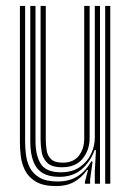

<svg xmlns="http://www.w3.org/2000/svg" viewBox="-20 -620 444 648"><path d="M169.8 8Q125.8 8 100.9 -7Q76 -22 64.5 -45.1Q53 -68.2 50.1 -93.4Q47.2 -118.5 47.2 -138.8V-600H64.8V-142Q64.8 -122.5 67.4 -99.4Q70 -76.2 80.2 -55.2Q90.5 -34.2 112.9 -20.9Q135.2 -7.5 174.8 -7.5Q213.8 -7.5 241.5 -24.9Q269.2 -42.2 287.8 -75H292.5L284.2 -14.5V0H266.8L266.5 -5.8L277 -46.2H273.8Q255 -20 230 -6Q205 8 169.8 8ZM335 0V-600H352.2V0ZM189.2 -55.5Q154.8 -55.5 139.5 -70.5Q124.2 -85.5 120.6 -107.1Q117 -128.8 117 -148.2V-600H134.5V-149.2Q134.5 -130.8 137.4 -112.8Q140.2 -94.8 152.4 -82.9Q164.5 -71 191.8 -71Q228 -71 246.1 -94.4Q264.2 -117.8 264.2 -152.2V-600H282.5V-153.5Q282.5 -113.5 258.9 -84.5Q235.2 -55.5 189.2 -55.5ZM179.5 -23.2Q126.2 -23.5 104.2 -53.8Q82.2 -84 82.2 -143V-600H99.8V-145Q99.8 -95 117.8 -66.8Q135.8 -38.5 185.5 -38.5Q223.5 -38.5 249 -56Q274.5 -73.5 287.2 -100.2Q300 -127 300 -155V-600H317.5V0H300V-42L303.8 -113.2H299.2Q284.8 -73.5 254.9 -48.1Q225 -22.8 179.5 -23.2Z"/></svg>

Font: Big Shoulders Inline Display SemiBold
Style: Regular
Weight: 600
Designer: Patric King
Foundry: XO Type Co
Version: Version 1.000